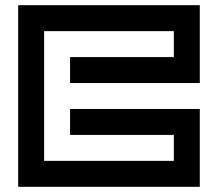

<svg xmlns="http://www.w3.org/2000/svg" viewBox="-20 -720 840 740"><path d="M750 -700H50V0H750V-300H250V-200H650V-100H150V-600H650V-500H250V-400H750Z"/></svg>

Font: Mourier
Style: Regular
Weight: 400
Designer: Eric Mourier
Foundry: Velvetyne Type Foundry
Version: Version 2.000;hotconv 1.0.109;makeotfexe 2.5.65596